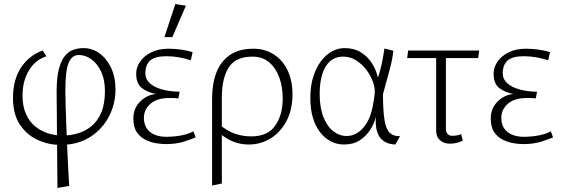

<svg xmlns="http://www.w3.org/2000/svg" viewBox="-20 -699 2767 946"><path d="M263 227 259 -247Q259 -318 270.5 -360.5Q282 -403 301 -425Q320 -447 343.5 -454.5Q367 -462 391 -462Q435 -462 470.5 -436Q506 -410 527.5 -364.5Q549 -319 549 -258Q549 -186 516 -123.5Q483 -61 422.5 -23Q362 15 278 15Q220 15 166 -9.5Q112 -34 78 -85Q44 -136 44 -217Q44 -306 83.5 -366Q123 -426 190 -450L209 -422Q152 -403 121.5 -350.5Q91 -298 91 -230Q91 -174 108.5 -136Q126 -98 155 -75Q184 -52 218.5 -41.5Q253 -31 287 -31Q325 -31 362 -41.5Q399 -52 429.5 -76.5Q460 -101 478.5 -143.5Q497 -186 497 -251Q497 -306 478.5 -345.5Q460 -385 431 -406.5Q402 -428 368 -428Q334 -428 318 -389Q302 -350 302 -250Q302 -221 303.5 -174Q305 -127 307 -72Q309 -17 311.5 38.5Q314 94 316.5 141Q319 188 321 217Z M796 11Q778 11 751.5 7Q725 3 698.5 -9.5Q672 -22 654.5 -47Q637 -72 637 -115Q637 -165 670.5 -198.5Q704 -232 749 -236Q709 -243 680 -264.5Q651 -286 651 -336Q651 -367 670 -395Q689 -423 725 -441Q761 -459 810 -459Q841 -459 873 -454.5Q905 -450 929 -442L920 -402Q892 -411 862 -416.5Q832 -422 800 -422Q743 -422 719.5 -400.5Q696 -379 696 -337Q696 -310 717 -290Q738 -270 776 -259Q814 -248 865 -247L859 -214Q853 -215 845.5 -215.5Q838 -216 830 -216Q822 -216 813 -216Q753 -216 721 -187.5Q689 -159 689 -119Q689 -73 719 -49Q749 -25 801 -25Q836 -25 872 -31.5Q908 -38 933 -52L944 -22Q925 -14 887 -1.5Q849 11 796 11ZM790 -516 844 -679 896 -671 829 -516Z M1025 215V-213Q1025 -286 1046 -341Q1067 -396 1112 -427.5Q1157 -459 1229 -459Q1283 -459 1326.5 -432.5Q1370 -406 1395.5 -355.5Q1421 -305 1421 -234Q1421 -158 1391.5 -102.5Q1362 -47 1313 -17Q1264 13 1206 13Q1179 13 1153.5 6.5Q1128 0 1104.5 -13Q1081 -26 1057 -46V-88Q1099 -54 1137 -40.5Q1175 -27 1218 -27Q1299 -27 1336 -80Q1373 -133 1373 -213Q1373 -271 1356 -317.5Q1339 -364 1306 -392Q1273 -420 1224 -420Q1142 -420 1107.5 -367.5Q1073 -315 1073 -216V205Z M1675 13Q1640 13 1610 -2.5Q1580 -18 1557 -47.5Q1534 -77 1521.5 -119.5Q1509 -162 1509 -216Q1509 -274 1523 -319.5Q1537 -365 1561 -397Q1585 -429 1615 -445.5Q1645 -462 1677 -462Q1722 -462 1752.5 -444.5Q1783 -427 1802 -402Q1821 -377 1830.5 -353Q1840 -329 1842 -316Q1853 -348 1860.5 -382.5Q1868 -417 1874 -460L1918 -449Q1914 -408 1901 -360Q1888 -312 1867 -235Q1867 -153 1874.5 -107.5Q1882 -62 1900.5 -44.5Q1919 -27 1951 -28L1928 13Q1915 13 1897.5 8.5Q1880 4 1863.5 -9.5Q1847 -23 1838 -50.5Q1829 -78 1832 -124Q1825 -93 1805 -61Q1785 -29 1753 -8Q1721 13 1675 13ZM1688 -29Q1736 -29 1772 -72Q1808 -115 1819 -190Q1821 -201 1823 -213Q1825 -225 1826 -236Q1829 -263 1818 -294.5Q1807 -326 1785.5 -354.5Q1764 -383 1735 -401.5Q1706 -420 1671 -420Q1632 -420 1606 -397Q1580 -374 1567.5 -332.5Q1555 -291 1555 -237Q1555 -170 1573 -123.5Q1591 -77 1621.5 -53Q1652 -29 1688 -29Z M2198 9Q2167 9 2148 -8Q2129 -25 2129 -54V-425L2177 -434V-64Q2177 -50 2184.5 -40Q2192 -30 2208 -30Q2233 -30 2252 -38L2260 -6Q2253 -2 2235 3.5Q2217 9 2198 9ZM1986 -413 1991 -450H2341L2336 -413Z M2557 11Q2539 11 2512.5 7Q2486 3 2459.5 -9.5Q2433 -22 2415.5 -47Q2398 -72 2398 -115Q2398 -165 2431.5 -198.5Q2465 -232 2510 -236Q2470 -243 2441 -264.5Q2412 -286 2412 -336Q2412 -367 2431 -395Q2450 -423 2486 -441Q2522 -459 2571 -459Q2602 -459 2634 -454.5Q2666 -450 2690 -442L2681 -402Q2653 -411 2623 -416.5Q2593 -422 2561 -422Q2504 -422 2480.5 -400.5Q2457 -379 2457 -337Q2457 -310 2478 -290Q2499 -270 2537 -259Q2575 -248 2626 -247L2620 -214Q2614 -215 2606.5 -215.5Q2599 -216 2591 -216Q2583 -216 2574 -216Q2514 -216 2482 -187.5Q2450 -159 2450 -119Q2450 -73 2480 -49Q2510 -25 2562 -25Q2597 -25 2633 -31.5Q2669 -38 2694 -52L2705 -22Q2686 -14 2648 -1.5Q2610 11 2557 11Z"/></svg>

Font: Ancizar Sans Thin
Style: Regular
Weight: 100
Designer: Cesar Puertas, Viviana Monsalve, Julian Moncada, Julian Prieto, Jose Castro, Mariel Hernandez, Felipe Aragon, Sara Alarc
Version: Version 8.100